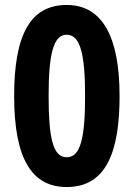

<svg xmlns="http://www.w3.org/2000/svg" viewBox="-20 -744 540 774"><path d="M462 -357C462 -597 392 -724 249 -724C101 -724 37 -602 37 -357C37 -106 107 10 249 10C411 10 462 -137 462 -357ZM176 -357C176 -522 194 -604 249 -604C305 -604 323 -521 323 -357C323 -189 305 -110 249 -110C193 -110 176 -189 176 -357Z"/></svg>

Font: Noto Sans Armenian Condensed
Style: Regular
Weight: 400
Width: 3
Designer: Monotype Design Team
Foundry: Monotype Imaging Inc.
Version: Version 2.008